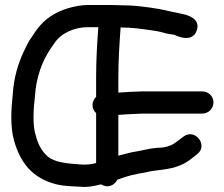

<svg xmlns="http://www.w3.org/2000/svg" viewBox="-20 -718 899 769"><path d="M365 -409V-330.2C346.6 -312.1 344.6 -284.3 365 -264.7V-65.1C347.5 -60.3 328.4 -57.6 308.6 -58.9C244.2 -63 196.9 -68.3 170.7 -91.6C147.1 -112.8 132.1 -139.6 122.3 -179.1C122.2 -179.4 122 -180 121.9 -180.5C110.3 -217.6 113.9 -281.1 119.8 -331.1C119.9 -331.4 119.9 -332 120 -332.4C124.7 -408.5 148.7 -471.9 180.7 -520L198.8 -546.2C220.7 -580.5 270.9 -609 332 -609H373.9C368.9 -547.3 365 -476.7 365 -409ZM463 -608C485.8 -607.9 506.5 -606.8 529.8 -604.2C567.3 -598.9 607.2 -595.5 634.6 -587.1C652.8 -581.5 663.9 -581.5 678.8 -578.5C678.8 -578.5 749.4 -540.1 768.2 -596.6C783.6 -642.7 733.4 -656.4 718.1 -660.3C696.4 -665.7 679.2 -668.6 657 -673.3C635.6 -679.3 604.4 -684.2 580.7 -687.7C571.9 -689.1 518 -696 499 -696C476.5 -696 450.1 -698 425 -698H332C320.3 -698 308 -696.8 294.9 -694.7C236.5 -684.9 189 -663.6 152.1 -628C131.6 -608.1 120.5 -589.1 107.5 -570.4C93.5 -550.8 85.4 -532.9 76 -513.3C52.7 -465 35 -406.3 31.1 -339.2C24.6 -283.6 20.6 -211.4 35.9 -156.3C60.7 -67.1 108.5 -5.7 201.6 19.2C234.8 28 269.7 28 302.9 29.9C334.9 33.2 362.2 25.7 384.8 20.4C390.7 24.3 400.4 28 409 28C427.4 28 441.5 17.9 449.6 2.1L459.9 -1.6C490 -13.7 524 -21 562.1 -27.3C562.7 -27.4 563.8 -27.7 564.6 -27.9C602.2 -38.1 656.6 -36.3 701.4 -55.8C730.5 -66.8 752.1 -87.3 769 -100C816.3 -135.4 760.9 -206.7 714.2 -170.4C702 -161.3 691.2 -152.5 677.8 -143.6C663.1 -133.1 638.9 -126 610 -126C609.5 -126 608.5 -126 607.7 -125.9C575.6 -123 547.9 -114.7 522.3 -110.7C499.7 -107.5 481.9 -100.9 465.1 -97.5C461 -96.7 458 -95.4 454 -94V-257.9C485 -260.2 514.1 -261.8 551.4 -263H790C814.8 -263 835 -283.2 835 -308C835 -334 813 -352 790 -352H549.6C514.3 -350.9 485.4 -349.5 454 -347.1V-409C454 -475.2 458.5 -544.7 463 -608Z"/></svg>

Font: Just Breathe
Style: Bd
Weight: 400
Foundry: Cannot Into Space Fonts
Version: Version 0.72